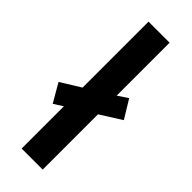

<svg xmlns="http://www.w3.org/2000/svg" viewBox="-263 -853 813 813"><g transform="rotate(45 144.0 -446.0)"><path d="M78 -66H204V-397L299 -457L249 -539L204 -509V-826H78V-431L-11 -376L37 -293L78 -319Z"/></g></svg>

Font: Noto Sans Malayalam UI SemiBold
Style: Regular
Weight: 600
Designer: Jelle Bosma - Monotype Design Team
Foundry: Monotype Imaging Inc.
Version: Version 2.104